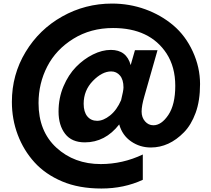

<svg xmlns="http://www.w3.org/2000/svg" viewBox="-20 -788 1204 1097"><path d="M47.9 -206.1Q47.9 -361.3 126 -490.7Q204.1 -620.1 335.4 -693.8Q466.8 -767.6 620.1 -767.6Q719.7 -767.6 810.1 -734.9Q900.4 -702.1 970.2 -643.1Q1040 -584 1081.5 -493.7Q1123 -403.3 1123 -307.6Q1123 -211.9 1097.7 -143.1Q1072.3 -74.2 1031.2 -32.2Q946.3 54.7 841.8 54.7Q779.3 54.7 729 20Q678.7 -14.6 661.1 -77.1Q581.1 25.4 464.8 25.4Q389.6 25.4 352.1 -23.4Q314.5 -72.3 314.5 -150.4Q314.5 -228.5 342.8 -294.9Q371.1 -361.3 414.6 -405.8Q458 -450.2 510.7 -476.6Q563.5 -502.9 613.3 -502.9Q703.1 -502.9 726.6 -416L751 -501H879.9L804.7 -237.3Q789.1 -183.6 789.1 -150.4Q789.1 -117.2 808.6 -94.7Q828.1 -72.3 856.4 -72.3Q902.3 -72.3 941.9 -131.3Q981.4 -190.4 981.4 -297.9Q981.4 -405.3 931.6 -482.4Q835.9 -627.9 626 -627.9Q498 -627.9 398.9 -566.4Q299.8 -504.9 250 -408.2Q200.2 -311.5 200.2 -199.2Q200.2 -38.1 302.2 55.7Q404.3 149.4 555.7 149.4Q680.7 149.4 795.9 94.7V239.3Q688.5 289.1 559.6 289.1Q430.7 289.1 335 248.5Q239.3 208 177.2 139.6Q115.2 71.3 81.5 -17.6Q47.9 -106.4 47.9 -206.1ZM458 -195.3Q458 -148.4 479 -123Q500 -97.7 535.2 -97.7Q570.3 -97.7 608.9 -128.4Q647.5 -159.2 671.9 -215.8Q685.5 -270.5 685.5 -288.1Q685.5 -333 665.5 -356.4Q645.5 -379.9 615.2 -379.9Q563.5 -379.9 510.7 -325.7Q458 -271.5 458 -195.3Z"/></svg>

Font: GenEi M Gothic v2 Heavy
Style: Regular
Weight: 800
Version: Version 2.0